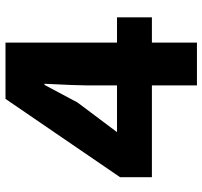

<svg xmlns="http://www.w3.org/2000/svg" viewBox="-39 -698 737 699"><g transform="rotate(-90 329.5 -348.5)"><path d="M374 -555H370L306 -435L198 -291H368V-397Q368 -435 374 -555ZM34 -280 319 -697H524V-291H616V-164H524V0H368V-164H34Z"/></g></svg>

Font: Nebula Sans Bold
Style: Regular
Weight: 700
Designer: Paul D. Hunt for Adobe (as Source Sans)
Foundry: Nebula Entertainment & Broadcasting LLC
Version: Version 1.010